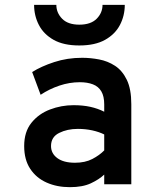

<svg xmlns="http://www.w3.org/2000/svg" viewBox="-20 -762 656 794"><path d="M269 12Q215.5 12 172.8 -7Q130 -26 105 -63.8Q80 -101.5 80 -158Q80 -217 110 -254.2Q140 -291.5 186.8 -309.2Q233.5 -327 284 -327Q323 -327 353.5 -320.2Q384 -313.5 411 -300V-330Q411 -364 399 -384.2Q387 -404.5 364.2 -413.2Q341.5 -422 310 -422Q267.5 -422 225.8 -408Q184 -394 148 -370L113 -464Q150 -487.5 204 -505.2Q258 -523 320 -523Q354 -523 389.8 -516.2Q425.5 -509.5 455.8 -489.8Q486 -470 504.5 -431.8Q523 -393.5 523 -331V0H411V-40Q390 -20 355.8 -4Q321.5 12 269 12ZM290 -89Q332 -89 361.8 -104.5Q391.5 -120 411 -140V-206Q390 -216.5 361.8 -222.8Q333.5 -229 302 -229Q258 -229 224.5 -212.2Q191 -195.5 191 -158Q191 -127.5 217 -108.2Q243 -89 290 -89ZM308 -574Q243 -574 201.8 -597.2Q160.5 -620.5 140.8 -658.8Q121 -697 121 -742H213Q213 -709 237 -684.5Q261 -660 308 -660Q355.5 -660 379.8 -684.5Q404 -709 404 -742H496Q496 -697 476 -658.8Q456 -620.5 414.5 -597.2Q373 -574 308 -574Z"/></svg>

Font: Overpass Mono Light
Style: Regular
Weight: 300
Monospace: yes
Designer: Delve Withrington, Dave Bailey
Foundry: Delve Fonts LLC
Version: Version 4.000